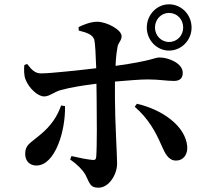

<svg xmlns="http://www.w3.org/2000/svg" viewBox="-20 -837 970 892"><path d="M765 -602C823 -602 870 -650 870 -709C870 -769 823 -817 765 -817C709 -817 662 -769 662 -709C662 -650 709 -602 765 -602ZM149 -68C236 -68 285 -229 282 -344L264 -347C246 -297 219 -254 167 -211C120 -171 97 -165 97 -122C97 -90 117 -68 149 -68ZM798 -91C832 -91 852 -119 850 -156C842 -254 730 -329 616 -355L606 -341C669 -286 702 -227 731 -160C746 -127 761 -91 798 -91ZM765 -642C729 -642 700 -672 700 -709C700 -747 729 -777 765 -777C803 -777 831 -747 831 -709C831 -672 803 -642 765 -642ZM185 -389C211 -389 230 -410 264 -419C308 -431 370 -441 428 -448L429 -380C430 -298 431 -158 427 -108C426 -95 420 -93 410 -94C386 -96 351 -103 312 -112L306 -96C338 -74 364 -48 377 -25C398 17 399 35 438 35C486 35 524 -26 524 -77C524 -115 514 -280 514 -379V-458C573 -463 631 -468 666 -468C721 -468 752 -461 788 -461C815 -461 829 -473 829 -499C829 -543 763 -570 721 -570C697 -570 690 -555 517 -531C518 -563 521 -591 525 -612C527 -639 545 -646 545 -669C545 -698 479 -735 432 -736C401 -736 367 -722 345 -711L346 -695C385 -685 409 -677 418 -653C422 -639 425 -581 427 -520C350 -511 214 -496 171 -496C144 -496 128 -511 106 -540L93 -535C91 -517 91 -484 99 -467C114 -428 155 -389 185 -389Z"/></svg>

Font: GenRyuMin2 TW B
Style: Regular
Weight: 700
Version: Version 2.100;PS 2.1;hotconv 16.6.51;makeotf.lib2.5.65220 DE